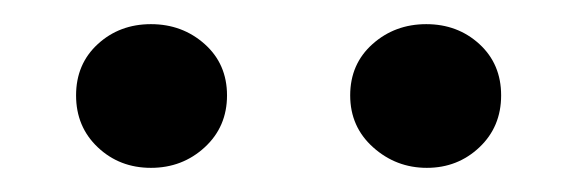

<svg xmlns="http://www.w3.org/2000/svg" viewBox="-20 -796 478 159"><path d="M105 -776Q131 -776 149.5 -759.5Q168 -743 168 -717Q168 -691 149.5 -674Q131 -657 105 -657Q79 -657 61 -674Q43 -691 43 -717Q43 -743 61 -759.5Q79 -776 105 -776ZM333 -776Q359 -776 377 -759.5Q395 -743 395 -717Q395 -691 377 -674Q359 -657 333.5 -657Q308 -657 289 -674Q270 -691 270 -717Q270 -743 288.5 -759.5Q307 -776 333 -776Z"/></svg>

Font: GenRyuMin TW M
Style: Regular
Weight: 500
Version: Version 1.501;PS 1;hotconv 16.6.51;makeotf.lib2.5.65220